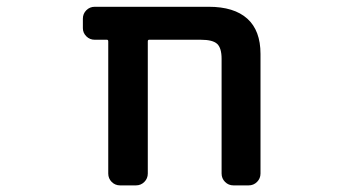

<svg xmlns="http://www.w3.org/2000/svg" viewBox="-20 -568 1040 569"><path d="M671.9 -18.6Q657.2 -18.6 647 -28.8Q636.7 -39.1 636.7 -53.7V-393.6Q636.7 -425.8 623.5 -438Q610.4 -450.2 575.2 -450.2H421.9Q418 -450.2 418 -445.3V-53.7Q418 -39.1 407.7 -28.8Q397.5 -18.6 382.8 -18.6H335.9Q321.3 -18.6 311 -28.8Q300.8 -39.1 300.8 -53.7V-445.3Q300.8 -450.2 296.9 -450.2H260.7Q246.1 -450.2 235.8 -460.4Q225.6 -470.7 225.6 -484.4V-512.7Q225.6 -527.3 235.8 -537.6Q246.1 -547.9 260.7 -547.9H598.6Q673.8 -547.9 712.9 -512.7Q752 -477.5 752 -408.2V-53.7Q752 -39.1 741.7 -28.8Q731.4 -18.6 716.8 -18.6Z"/></svg>

Font: Rounded-L Mgen+ 1m medium
Style: Regular
Weight: 500
Designer: [Source Han Sans]
Ryoko NISHIZUKA  (kana & ideographs); Paul D. Hunt (Latin, Greek & Cyrillic); Wenlong ZHANG  (bopomofo
Version: Version 1.059.20150602